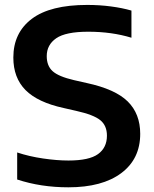

<svg xmlns="http://www.w3.org/2000/svg" viewBox="-20 -770 640 799"><path d="M264.5 9.5Q150 9.5 51.5 -23V-135.5Q101 -119 159 -110.5Q217 -102 265 -102Q351 -102 388 -128.8Q425 -155.5 425 -205.5Q425 -247.5 397.2 -270Q369.5 -292.5 297.5 -308.5L245 -320.5Q137 -344 86.2 -395.2Q35.5 -446.5 35.5 -530.5Q35.5 -633.5 112.2 -691.5Q189 -749.5 343 -749.5Q394.5 -749.5 441.8 -743.2Q489 -737 527 -726V-613Q445 -638 347.5 -638Q253.5 -638 214 -610.8Q174.5 -583.5 174.5 -536.5Q174.5 -496 199 -473.8Q223.5 -451.5 288 -436.5L341 -424.5Q459.5 -399 511.5 -347.8Q563.5 -296.5 563.5 -213Q563.5 -108.5 484.5 -49.5Q405.5 9.5 264.5 9.5Z"/></svg>

Font: Encode Sans SemiExpanded SemiExpanded SemiBold
Style: Regular
Weight: 600
Width: 6
Designer: Multiple Designers
Foundry: Impallari Type
Version: Version 3.000; ttfautohint (v1.8.3) -l 8 -r 50 -G 200 -x 14 